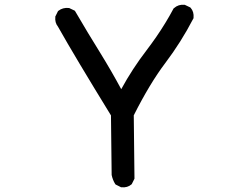

<svg xmlns="http://www.w3.org/2000/svg" viewBox="-20 -792 1040 822"><path d="M496.6 8.8 477.1 -1 474.6 -2.4 473.1 -4.4Q462.4 -21.5 458 -43V-43.9V-44.9L455.1 -297.9Q417 -359.9 383.8 -414.6Q350.6 -469.2 322.3 -516.6Q293.9 -564 270.5 -604.2Q247.1 -644.5 228 -678.2Q214.4 -694.8 216.8 -719.7V-721.7L217.8 -723.1L227.5 -742.7L228.5 -744.6L230.5 -746.1Q249 -760.3 274.4 -757.8H275.9L277.8 -756.8L298.3 -747.1L300.8 -745.6L302.2 -743.2Q356.9 -649.4 408.7 -566.4Q420.4 -547.4 432.1 -527.8Q443.8 -508.3 455.1 -488.8Q466.3 -469.2 477.3 -449.7Q488.3 -430.2 499 -410.2Q546.9 -498 607.4 -576.7Q628.9 -605 649.2 -634.3Q669.4 -663.6 687.7 -693.6Q706.1 -723.6 722.7 -754.9L723.6 -756.3L725.1 -757.3Q743.7 -773.9 769.5 -771.5H771L772.9 -770.5L793.5 -760.7L794.9 -759.8L796.4 -758.3Q811 -741.7 808.6 -715.8V-713.9L807.6 -712.4Q755.4 -611.8 687.5 -522Q621.1 -434.1 552.7 -298.3L555.7 -29.3V-26.9L554.7 -24.9L544.9 -5.4L543.9 -3.4L542.5 -2.4Q525.9 12.2 500 9.8H498Z"/></svg>

Font: NaikaiFont
Style: Bold
Weight: 700
Version: Version 1.89